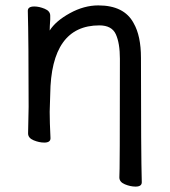

<svg xmlns="http://www.w3.org/2000/svg" viewBox="-20 -511 628 711"><path d="M482 180Q463 180 442.5 171.5Q422 163 422 146Q424 129 424 -293Q424 -351 409 -384Q394 -417 348 -417Q169 -417 166 -162L164 -97Q164 -59 167 1Q167 17 144 17Q125 17 104.5 8.5Q84 0 84 -17L86 -115Q86 -364 83 -471Q83 -487 107 -487Q125 -487 145.5 -478.5Q166 -470 166 -453V-439Q164 -411 164 -398Q186 -433 238.5 -462Q291 -491 344 -491Q440 -491 475 -425Q502 -378 502 -297Q502 58 505 164Q505 180 482 180Z"/></svg>

Font: LXGW WenKai Lite
Style: Bold
Weight: 700
Designer: LXGW / Fontworks Inc.
Foundry: LXGW / Fontworks Inc.
Version: Version 1.330;April 28, 2024